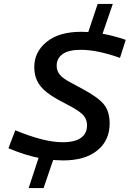

<svg xmlns="http://www.w3.org/2000/svg" viewBox="-20 -817 661 979"><path d="M202.1 142.1H126L176.8 -12.2Q112.8 -23.9 22.9 -61L58.1 -152.8Q204.1 -91.8 299.8 -91.8Q362.3 -91.8 393.1 -114.3Q423.8 -136.7 423.8 -178.2Q423.8 -205.6 407.2 -226.6Q390.6 -247.6 339.8 -274.9L273.9 -310.1Q210 -345.2 182.4 -383.3Q154.8 -421.4 154.8 -475.1Q154.8 -552.2 217.8 -603.5Q280.8 -654.8 394 -654.8Q418 -654.8 430.2 -653.8L478 -796.9H555.2L502.9 -645Q557.6 -635.3 621.1 -613.8L591.8 -522Q475.6 -563 392.1 -563Q329.6 -563 299.3 -541.3Q269 -519.5 269 -481.9Q269 -457 283.9 -437.5Q298.8 -418 338.9 -397L403.8 -361.8Q484.4 -318.4 511.7 -282.2Q539.1 -246.1 539.1 -188Q539.1 -100.6 476.1 -49.8Q413.1 1 301.8 1Q283.2 1 251 -1Z"/></svg>

Font: IntelOne Mono Medium
Style: Italic
Weight: 500
Italic angle: -16°
Designer: Fred Shallcrass
Foundry: Frere-Jones Type LLC
Version: Version 1.200;hotconv 1.1.0;makeotfexe 2.6.0;FJTRelease1.2